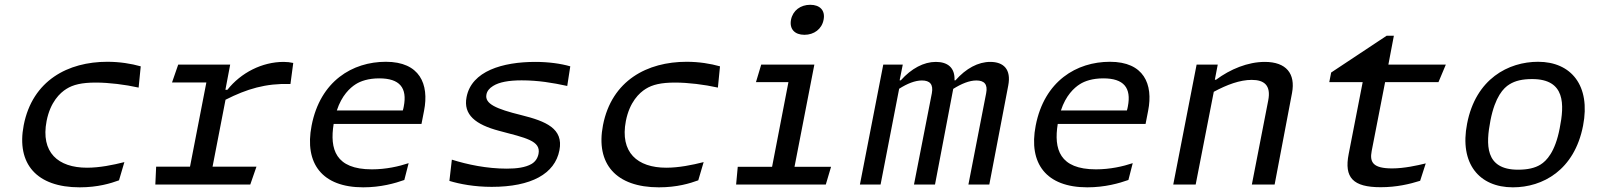

<svg xmlns="http://www.w3.org/2000/svg" viewBox="-20 -790 6860 822"><path d="M439.5 -525.5C271.5 -525.5 119 -446 81.5 -254C49.5 -88.5 137 12 321 12C399 12 454 -5 489.5 -18L512.5 -96C463 -83.5 406.5 -72 352.5 -72C228.5 -72 153.5 -137.5 179.5 -272C195.5 -353.5 237 -392.5 264.5 -409.5C293 -427.5 330 -436.5 390 -436.5C446.5 -436.5 515 -428 573.5 -415L582.5 -506C542 -517.5 492.5 -525.5 439.5 -525.5Z M965.5 -513.5H743L716.5 -437H863.5L793.5 -76.5H648.5L645 0H1051.5L1078 -76.5H890L945.5 -363C1037.5 -409.5 1117 -433.5 1223.5 -430.5L1235.5 -520.5C1222 -523.5 1209 -525 1194.5 -525C1102.5 -525 1011.5 -479 953.5 -405.5H945Z M1503 -429.5C1524 -443 1557.5 -454.5 1603.5 -454.5C1691 -454.5 1724.5 -414.5 1708.5 -333.5C1707.5 -327.5 1706 -322 1704.5 -317H1422C1443 -381.5 1478.5 -414 1503 -429.5ZM1314 -252C1282.5 -90 1359 12 1535 12C1610.5 12 1672 -5.5 1711 -19.5L1729.5 -91.5C1687.5 -77.5 1632.5 -65 1572 -65C1416 -65 1391 -151.5 1408.5 -259.5H1784.5L1795.5 -316C1818 -430 1777 -525.5 1632 -525.5C1489.5 -525.5 1351 -443.5 1314 -252Z M2272 -525C2132 -525 1999 -486 1977.5 -374.5C1962.5 -298.5 2016.5 -256.5 2116.5 -230C2231 -199.5 2296.5 -187.5 2285.5 -131C2281.5 -111.5 2271 -97 2255.5 -88C2229.5 -73 2192.5 -68 2150 -68C2064 -68 1981 -85.5 1914.5 -106.5L1904 -15.5C1948 -2 2011.5 10 2085 10C2255 10 2355.5 -46 2375 -146.5C2393.5 -240 2316.5 -271 2212.5 -297C2102.5 -324 2055 -346 2062.5 -385C2065 -399.5 2074.5 -412 2091 -422C2117 -438.5 2158.5 -446 2213 -446C2284.5 -446 2346 -435.5 2408.5 -422L2421.5 -506C2380 -518 2327 -525 2272 -525Z M2919.5 -525.5C2751.5 -525.5 2599 -446 2561.5 -254C2529.5 -88.5 2617 12 2801 12C2879 12 2934 -5 2969.5 -18L2992.5 -96C2943 -83.5 2886.5 -72 2832.5 -72C2708.5 -72 2633.5 -137.5 2659.5 -272C2675.5 -353.5 2717 -392.5 2744.5 -409.5C2773 -427.5 2810 -436.5 2870 -436.5C2926.5 -436.5 2995 -428 3053.5 -415L3062.5 -506C3022 -517.5 2972.5 -525.5 2919.5 -525.5Z M3239 -513.5 3216.5 -438.5H3355.5L3285.5 -76H3138.5L3131.5 0H3515.5L3538 -76H3381.5L3466.5 -513.5ZM3366.5 -705.5C3359 -665.5 3382.5 -641 3424 -641C3465 -641 3498.5 -665.5 3506 -705.5C3514 -745.5 3490 -769.5 3449 -769.5C3407.5 -769.5 3374.5 -745.5 3366.5 -705.5Z M3983 0 4061 -409.5C4096 -431.5 4130 -445.5 4160 -445.5C4194 -445.5 4209.5 -429 4202 -391L4126 0H4215.5L4296.5 -423.5C4310 -493.5 4276.5 -525 4219.5 -525C4168 -525 4116 -497.5 4070.5 -446H4066.5C4069 -500.5 4037 -525 3986.5 -525C3935 -525 3882 -497 3836.5 -446H3831.5L3845 -513.5H3761.5L3661.5 0H3750L3829.5 -410C3864 -432 3897.5 -445.5 3927 -445.5C3961 -445.5 3976.5 -429 3969.5 -391L3893 0Z M4603 -429.5C4624 -443 4657.5 -454.5 4703.5 -454.5C4791 -454.5 4824.5 -414.5 4808.5 -333.5C4807.5 -327.5 4806 -322 4804.5 -317H4522C4543 -381.5 4578.5 -414 4603 -429.5ZM4414 -252C4382.5 -90 4459 12 4635 12C4710.5 12 4772 -5.5 4811 -19.5L4829.5 -91.5C4787.5 -77.5 4732.5 -65 4672 -65C4516 -65 4491 -151.5 4508.5 -259.5H4884.5L4895.5 -316C4918 -430 4877 -525.5 4732 -525.5C4589.5 -525.5 4451 -443.5 4414 -252Z M5437 0 5511.5 -392C5527 -474.5 5487 -525 5395 -525C5322.5 -525 5247 -494 5186 -448.5H5181L5193.5 -513.5H5103L5003 0H5099L5176.5 -397C5233 -427.5 5288.5 -448 5339 -448C5391.5 -448 5422.5 -425.5 5409.5 -359.5L5339.5 0Z M5671 -438.5H5814L5754 -130.5C5734 -29.5 5772.5 11.5 5891 11.5C5959.5 11.5 6015.5 -2 6060 -16L6084 -90.5C6048 -81.5 5990.5 -69 5940.5 -69C5859 -69 5843 -94.5 5852.5 -143.5L5910 -438.5H6138.5L6170 -513.5H5924L5947.5 -637H5916.5L5679 -479.5Z M6457 12C6584.5 12 6720.5 -61 6757.5 -252C6791 -423.5 6706.5 -525.5 6565 -525.5C6438.5 -525.5 6298 -453 6261 -260.5C6227.5 -90 6312.5 12 6457 12ZM6361 -274.5C6381 -376.5 6417 -413.5 6442.5 -429C6467.5 -444.5 6498 -451.5 6539.5 -451.5C6683 -451.5 6677.5 -341.5 6657.5 -241C6638 -138.5 6600.5 -101 6575.5 -85.5C6551.5 -70.5 6520 -63.5 6479 -63.5C6336 -63.5 6341.5 -173 6361 -274.5Z"/></svg>

Font: Monaspace Argon
Style: Italic
Weight: 400
Italic angle: -11°
Designer: Riley Cran & the Lettermatic Team
Foundry: Lettermatic
Version: Version 1.101 (Monaspace Argon)